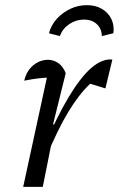

<svg xmlns="http://www.w3.org/2000/svg" viewBox="-20 -725 461 745"><path d="M70 0 170 -461 182 -424Q154 -424 129.5 -421Q105 -418 74 -412Q80 -438 94 -456Q108 -474 127 -483.5Q146 -493 166 -493Q188 -493 206.5 -480Q225 -467 235 -441L186 -243L194 -240L146 0ZM161 -119 149 -151Q200 -271 246.5 -348.5Q293 -426 335 -462Q377 -498 416 -494L389 -382L330 -400Q287 -360 245.5 -291.5Q204 -223 161 -119ZM317 -705Q351 -705 375.5 -690.5Q400 -676 412 -651.5Q424 -627 420 -596L375 -585Q375 -613 356 -631Q337 -649 306 -649Q275 -649 249 -631.5Q223 -614 212 -585L170 -596Q178 -627 200 -651.5Q222 -676 252.5 -690.5Q283 -705 317 -705Z"/></svg>

Font: Piazzolla Thin
Style: Italic
Weight: 400
Italic angle: -11.3°
Version: Version 2.005